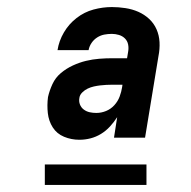

<svg xmlns="http://www.w3.org/2000/svg" viewBox="-20 -713 540 544"><path d="M205 -317Q205 -317 205 -317Q205 -317 205 -317Q182 -317 161.5 -325.5Q141 -334 129.5 -352Q118 -370 115.5 -392.5Q113 -415 116 -438Q120 -456 128.5 -474.5Q137 -493 152.5 -506Q168 -519 186.5 -527.5Q205 -536 223.5 -540.5Q242 -545 261 -546.5Q280 -548 299 -548H340L343 -566Q345 -577 343 -587Q341 -597 334 -604Q327 -611 317 -614Q307 -617 297 -617Q286 -617 275.5 -615Q265 -613 255.5 -607Q246 -601 239.5 -591.5Q233 -582 231 -571H143Q147 -597 161 -621Q175 -645 197 -662Q219 -679 245 -686Q271 -693 297 -693Q316 -693 335.5 -690Q355 -687 372 -679.5Q389 -672 402.5 -659.5Q416 -647 423.5 -630Q431 -613 432 -593.5Q433 -574 429 -554L391 -323H303L312 -381Q303 -367 291.5 -354.5Q280 -342 266 -333.5Q252 -325 236.5 -321Q221 -317 205 -317ZM253 -393Q267 -393 280.5 -398.5Q294 -404 304 -415Q314 -426 319 -439.5Q324 -453 326 -466L327 -473H299Q290 -473 281 -472.5Q272 -472 263.5 -471Q255 -470 246 -468Q237 -466 228.5 -462Q220 -458 213 -451Q206 -444 205 -436Q203 -426 206.5 -417Q210 -408 217.5 -402.5Q225 -397 234 -395Q243 -393 253 -393ZM107 -189V-247H395V-189Z"/></svg>

Font: Iosevka SS04
Style: Bold Italic
Weight: 700
Italic angle: -9°
Monospace: yes
Designer: Belleve Invis
Foundry: Belleve Invis
Version: Version 19.0.0; ttfautohint (v1.8.4)